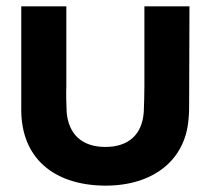

<svg xmlns="http://www.w3.org/2000/svg" viewBox="-20 -575 663 605"><path d="M47 -229C47 -79 147 9 312 10C465 10 564 -72 574 -199C576 -217 576 -234 576 -254L577 -555H435V-303C435 -275 434 -247 433 -222C428 -151 385 -112 312 -112C238 -112 196 -152 190 -222V-223C189 -248 188 -275 189 -303V-555H47Z"/></svg>

Font: Rabbid Highway Sign IV
Style: Obl
Weight: 400
Foundry: Cannot Into Space Fonts
Version: Version 0.277